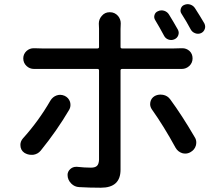

<svg xmlns="http://www.w3.org/2000/svg" viewBox="-20 -837 1040 906"><path d="M944.3 -726.6Q948.2 -718.8 948.2 -710.9Q948.2 -706.1 946.3 -700.2Q941.4 -686.5 928.7 -680.7Q915 -674.8 900.9 -680.2Q886.7 -685.5 879.9 -698.2Q858.4 -738.3 836.9 -771.5Q829.1 -782.2 833 -795.4Q836.9 -808.6 848.6 -813.5Q857.4 -817.4 865.2 -817.4Q871.1 -817.4 877.9 -815.4Q892.6 -810.5 900.4 -797.9Q923.8 -761.7 944.3 -726.6ZM819.3 -697.3Q826.2 -684.6 821.3 -670.9Q816.4 -657.2 802.7 -651.4Q789.1 -645.5 774.9 -650.4Q760.7 -655.3 753.9 -668.9Q732.4 -709 712.9 -741.2Q705.1 -752.9 709 -766.1Q712.9 -779.3 725.6 -784.2Q733.4 -788.1 742.2 -788.1Q748 -788.1 754.9 -786.1Q769.5 -781.2 777.3 -768.6Q797.9 -735.4 819.3 -697.3ZM217.8 -362.3Q228.5 -379.9 247.1 -386.7Q255.9 -389.6 263.7 -389.6Q274.4 -389.6 285.2 -384.8Q303.7 -376 310.5 -356.4Q312.5 -348.6 312.5 -341.8Q312.5 -330.1 306.6 -319.3Q248 -219.7 171.9 -126Q158.2 -109.4 135.7 -106.4Q131.8 -106.4 127.9 -106.4Q110.4 -106.4 94.7 -116.2Q76.2 -128.9 76.2 -153.3Q76.2 -169.9 87.9 -183.6Q162.1 -265.6 217.8 -362.3ZM800.8 -511.7H556.6Q548.8 -511.7 548.8 -504.9V-36.1Q548.8 48.8 456.1 48.8Q402.3 48.8 353.5 45.9Q332 44.9 316.4 29.3Q298.8 11.7 298.8 -11.7Q298.8 -27.3 311.5 -39.1Q323.2 -49.8 338.9 -49.8Q341.8 -49.8 343.8 -49.8Q379.9 -45.9 409.2 -45.9Q428.7 -45.9 437.5 -54.2Q446.3 -62.5 447.3 -83V-504.9Q447.3 -511.7 439.5 -511.7H179.7Q161.1 -511.7 142.6 -511.7Q141.6 -511.7 140.6 -511.7Q120.1 -511.7 105.5 -525.4Q89.8 -540 89.8 -561.5Q89.8 -582 105.5 -596.7Q120.1 -609.4 138.7 -609.4Q140.6 -609.4 142.6 -609.4Q162.1 -608.4 178.7 -608.4H439.5Q447.3 -608.4 447.3 -615.2V-701.2L446.3 -725.6Q446.3 -746.1 460 -761.7Q474.6 -779.3 497.1 -779.3H499Q521.5 -779.3 537.1 -761.7Q549.8 -746.1 549.8 -726.6L548.8 -700.2V-615.2Q548.8 -608.4 556.6 -608.4H799.8Q817.4 -608.4 836.9 -609.4Q838.9 -609.4 840.8 -609.4Q859.4 -609.4 874 -596.7Q888.7 -583 888.7 -561.5Q888.7 -541 874 -526.4Q858.4 -511.7 837.9 -511.7Q837.9 -511.7 836.9 -511.7Q824.2 -511.7 800.8 -511.7ZM696.3 -321.3Q688.5 -333 688.5 -345.7Q688.5 -350.6 689.5 -355.5Q693.4 -374 710 -383.8Q722.7 -390.6 737.3 -390.6Q743.2 -390.6 749 -389.6Q770.5 -385.7 783.2 -368.2Q837.9 -293.9 898.4 -190.4Q906.2 -178.7 906.2 -165Q906.2 -158.2 904.3 -150.4Q898.4 -129.9 878.9 -119.1Q867.2 -112.3 854.5 -112.3Q846.7 -112.3 839.8 -114.3Q819.3 -121.1 808.6 -139.6Q752 -243.2 696.3 -321.3Z"/></svg>

Font: Gen Jyuu Gothic Medium
Style: Regular
Weight: 500
Designer: [Source Han Sans]
Ryoko NISHIZUKA  (kana & ideographs); Paul D. Hunt (Latin, Greek & Cyrillic); Wenlong ZHANG  (bopomofo
Version: Version 1.002.20150607